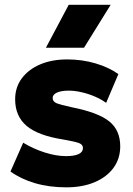

<svg xmlns="http://www.w3.org/2000/svg" viewBox="-20 -790 572 824"><path d="M265 14Q191 14 130.5 -3.8Q70 -21.5 25 -54L79.5 -177.5Q123.5 -151 172.2 -135.5Q221 -120 263.5 -120Q299 -120 317.5 -128.8Q336 -137.5 336 -154.5Q336 -169.5 319 -176Q302 -182.5 250.5 -191.5Q144 -208 94.5 -249.5Q45 -291 45 -364Q45 -415.5 73.8 -454Q102.5 -492.5 152.8 -513.8Q203 -535 268.5 -535Q332.5 -535 390 -518Q447.5 -501 488 -472L435.5 -348.5Q414 -364 386.8 -375.8Q359.5 -387.5 330.2 -394.2Q301 -401 274.5 -401Q243.5 -401 224.8 -392.8Q206 -384.5 206 -369.5Q206 -354.5 221.8 -347.5Q237.5 -340.5 289 -329.5Q402 -307 449 -269Q496 -231 496 -162Q496 -109 466.8 -69.2Q437.5 -29.5 385.5 -7.8Q333.5 14 265 14ZM177 -585 275 -769.5H455L340.5 -585Z"/></svg>

Font: Geologica Cursive ExtraBold
Style: Regular
Weight: 800
Designer: Sindre Bremnes, Frode Helland
Foundry: Monokrom Skriftforlag AS
Version: Version 1.010;gftools[0.9.28]